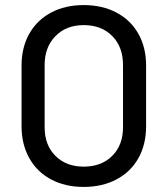

<svg xmlns="http://www.w3.org/2000/svg" viewBox="-20 -728 661 757"><path d="M65 -230V-470Q65 -541 95.5 -595Q126 -649 181.5 -678.5Q237 -708 310 -708Q383 -708 439 -678.5Q495 -649 525.5 -595Q556 -541 556 -470V-230Q556 -158 525.5 -104Q495 -50 439 -20.5Q383 9 310 9Q237 9 181.5 -20.5Q126 -50 95.5 -104.5Q65 -159 65 -230ZM310 -71Q380 -71 422.5 -113.5Q465 -156 465 -226V-472Q465 -543 422.5 -586Q380 -629 310 -629Q241 -629 198.5 -585.5Q156 -542 156 -472V-226Q156 -156 198.5 -113.5Q241 -71 310 -71Z"/></svg>

Font: Barlow GEO Medium
Style: Regular
Weight: 500
Designer: Jeremy Tribby
Foundry: Tribby Type
Version: Version 1.408